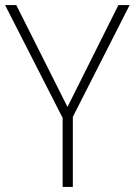

<svg xmlns="http://www.w3.org/2000/svg" viewBox="-20 -734 529 754"><path d="M245 -314 445 -714H489L266 -275V0H226V-271L0 -714H44Z"/></svg>

Font: Noto Sans Disp ExtLt
Style: Regular
Weight: 200
Designer: Monotype Design Team
Foundry: Monotype Imaging Inc.
Version: Version 2.000;GOOG;noto-source:20170915:90ef993387c0